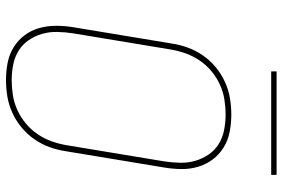

<svg xmlns="http://www.w3.org/2000/svg" viewBox="-171 -763 942 640"><g transform="rotate(90 300.0 -443.0)"><path d="M247 8Q217 8 189 2.5Q161 -3 137.5 -17.5Q114 -32 97.5 -54Q81 -76 73.5 -103Q66 -130 66 -159.5Q66 -189 71 -218L125 -544Q129 -571 138.5 -597.5Q148 -624 164.5 -648Q181 -672 204 -691Q227 -710 253.5 -722Q280 -734 307.5 -738.5Q335 -743 362 -743Q392 -743 420 -737.5Q448 -732 471.5 -717.5Q495 -703 511.5 -681Q528 -659 536 -632Q544 -605 543.5 -575.5Q543 -546 538 -517L484 -191Q480 -164 470.5 -137.5Q461 -111 444.5 -87Q428 -63 405 -44Q382 -25 355.5 -13Q329 -1 301.5 3.5Q274 8 247 8ZM247 -11Q272 -11 297.5 -15Q323 -19 347 -30Q371 -41 392 -58.5Q413 -76 428 -98.5Q443 -121 451.5 -145.5Q460 -170 464 -194L518 -520Q522 -546 522.5 -572.5Q523 -599 516 -623Q509 -647 495 -667.5Q481 -688 460 -701Q439 -714 413.5 -719Q388 -724 362 -724Q337 -724 311.5 -720Q286 -716 262 -705Q238 -694 217 -676.5Q196 -659 181 -636.5Q166 -614 157.5 -589.5Q149 -565 145 -541L91 -215Q87 -189 86.5 -162.5Q86 -136 93 -112Q100 -88 114 -67.5Q128 -47 149 -34Q170 -21 195.5 -16Q221 -11 247 -11ZM563 -876H218V-894H563Z"/></g></svg>

Font: Iosevka SS04 Thin Extended
Style: Italic
Weight: 100
Width: 7
Italic angle: -9°
Monospace: yes
Designer: Belleve Invis
Foundry: Belleve Invis
Version: Version 19.0.0; ttfautohint (v1.8.4)